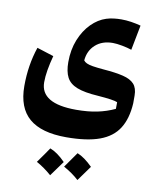

<svg xmlns="http://www.w3.org/2000/svg" viewBox="-109 -594 999 1222"><g transform="rotate(10 390.5 17.0)"><path d="M202.6 475.6Q249 411.1 272 376.5Q319.8 394.5 371.1 447.3Q341.8 488.3 300.3 544.9Q254.4 504.4 202.6 475.6ZM378.4 475.6Q409.7 432.1 448.2 376.5Q494.6 395 546.9 447.3Q502.9 509.3 476.6 544.9Q434.6 506.3 378.4 475.6ZM670.4 -331.1Q645 -339.8 608.9 -346.7Q572.8 -353.5 547.9 -353.5Q479 -353.5 435.8 -314.7Q392.6 -275.9 387.2 -212.4Q394.5 -202.6 408 -196.3Q421.4 -189.9 447.5 -185.5Q473.6 -181.2 519.5 -177.2Q596.7 -171.4 645.8 -159.4Q694.8 -147.5 718.3 -121.6Q741.7 -95.7 741.7 -47.4V2.9Q735.8 102.1 695.8 165.5Q655.8 229 573.7 259Q491.7 289.1 358.4 289.1Q197.8 289.1 118.9 221.7Q40 154.3 40 13.7Q40 -121.6 80.1 -239.7L188.5 -205.1Q174.8 -154.8 167.5 -111.1Q160.2 -67.4 160.2 -31.7Q160.2 106 390.1 106Q467.3 106 526.9 93.5Q586.4 81.1 639.2 56.2L639.6 13.2Q616.7 2 511.2 -5.9Q425.3 -11.2 376.7 -30Q328.1 -48.8 308.6 -86.2Q289.1 -123.5 289.1 -184.6Q289.1 -264.6 315.2 -329.6Q341.3 -394.5 384.5 -438Q427.7 -481.4 479 -497.6Q500.5 -504.4 525.4 -507.6Q550.3 -510.7 574.7 -510.7Q606.4 -510.7 638.4 -505.9Q670.4 -501 701.7 -492.7Z"/></g></svg>

Font: Pinar-DS1-FD Bold
Style: Regular
Weight: 700
Designer: Amin Abedi
Version: Version 2.000